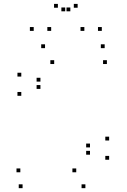

<svg xmlns="http://www.w3.org/2000/svg" viewBox="-20 -971 660 1001"><path d="M425.2 10V-10H405.2V10ZM549 -138.2V-158.2H529V-138.2ZM549 -238.5V-258.5H529V-238.5ZM190.8 -507.5V-527.5H170.8V-507.5ZM190.8 -545.5V-565.5H170.8V-545.5ZM262.5 -637.2V-657.2H242.5V-637.2ZM537.3 -637.2V-657.2H517.3V-637.2ZM525.7 -720V-740H505.7V-720ZM214.8 -720V-740H194.8V-720ZM91 -571.8V-591.8H71V-571.8ZM91 -471.5V-491.5H71V-471.5ZM449.2 -202.5V-222.5H429.2V-202.5ZM449.2 -164.5V-184.5H429.2V-164.5ZM377.5 -72.8V-92.8H357.5V-72.8ZM86 -72.8V-92.8H66V-72.8ZM97.7 10V-10H77.7V10ZM246.8 -810V-830H226.8V-810ZM346.7 -912V-932H326.7V-912ZM320 -912V-932H300V-912ZM419.8 -810V-830H399.8V-810ZM510.8 -810V-830H490.8V-810ZM384.8 -930.7V-950.7H364.8V-930.7ZM281.8 -930.7V-950.7H261.8V-930.7ZM155.8 -810V-830H135.8V-810Z"/></svg>

Font: Monaspace Krypton Dots Var
Style: Regular
Weight: 400
Designer: Riley Cran and the Lettermatic Team
Version: Version 1.100 (Monaspace Krypton Dots)